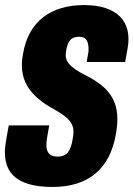

<svg xmlns="http://www.w3.org/2000/svg" viewBox="-40 -740 535 769"><path d="M170.4 8.8C316.4 8.8 399.9 -65.9 423.8 -200.7C446.8 -323.2 407.7 -386.2 300.8 -439.5C235.8 -472.2 218.3 -498 224.1 -531.2C230.5 -574.7 243.2 -592.8 276.4 -592.8C309.6 -592.8 315.9 -569.3 314.5 -533.7L307.1 -491.7H461.4L471.2 -547.4C490.2 -652.8 430.2 -719.7 296.9 -719.7C164.1 -719.7 73.7 -654.8 52.2 -523.9C34.2 -430.7 66.9 -360.4 180.2 -300.3C252.4 -258.8 259.8 -233.9 251.5 -185.1C243.2 -132.8 226.6 -112.8 190.9 -112.8C153.3 -112.8 140.1 -135.7 147.9 -185.1L157.2 -237.8H-4.9L-16.1 -175.3C-38.1 -48.8 25.4 8.8 170.4 8.8Z"/></svg>

Font: Roboto Flex Super Cond Black
Style: Italic
Weight: 900
Width: 3
Italic angle: -10°
Designer: Berlow after Robertson
Foundry: Google
Version: Version 3.200;Glyphs 3.3 (3311)